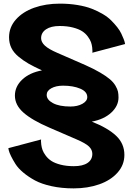

<svg xmlns="http://www.w3.org/2000/svg" viewBox="-20 -811 752 1056"><path d="M631.8 -274.9Q631.8 -228.5 592 -191.7Q552.2 -154.8 484.9 -142.1Q573.7 -106.9 618.9 -64Q664.1 -21 664.1 41Q664.1 96.2 626.5 138.4Q588.9 180.7 525.6 202.9Q462.4 225.1 384.8 225.1Q318.8 225.1 263.4 212.9Q208 200.7 172.1 181.2Q136.2 161.6 108.2 138.2Q80.1 114.7 65.2 91.1Q50.3 67.4 40.8 47.9Q31.2 28.3 28.3 16.1L25.9 3.9L206.1 -43.9Q205.6 -41 205.3 -35.6Q205.1 -30.3 207 -15.1Q209 0 213.9 13.9Q218.8 27.8 231.4 44.9Q244.1 62 262.7 74.2Q281.2 86.4 313.2 94.7Q345.2 103 386.2 103Q435.1 103 461.4 85.2Q487.8 67.4 487.8 35.2Q487.8 12.7 469.5 -5.1Q451.2 -22.9 399.9 -44.9L252 -108.9Q157.2 -149.4 109.6 -191.2Q62 -232.9 62 -285.2Q62 -335.4 102.5 -373.5Q143.1 -411.6 210.9 -423.8Q165.5 -444.8 137.2 -460.9Q108.9 -477.1 82 -499.3Q55.2 -521.5 42.5 -547.6Q29.8 -573.7 29.8 -606Q29.8 -661.1 67.4 -703.6Q105 -746.1 168.2 -768.6Q231.4 -791 309.1 -791Q360.8 -791 406.2 -783.4Q451.7 -775.9 484.9 -762.9Q518.1 -750 545.9 -733.4Q573.7 -716.8 592 -698.2Q610.4 -679.7 624.8 -661.4Q639.2 -643.1 647 -626.5Q654.8 -609.9 659.9 -596.9Q665 -584 666.5 -576.2L668 -568.8L487.8 -521Q488.3 -523.9 488.5 -529.3Q488.8 -534.7 487.1 -549.8Q485.4 -564.9 480.5 -578.9Q475.6 -592.8 463.1 -609.9Q450.7 -627 431.9 -639.2Q413.1 -651.4 381.1 -659.7Q349.1 -668 308.1 -668Q260.3 -668 233.2 -649.7Q206.1 -631.3 206.1 -601.1Q206.1 -579.6 226.6 -560.3Q247.1 -541 295.9 -520L449.2 -453.1Q497.6 -431.6 531.7 -411.4Q565.9 -391.1 585.2 -374.5Q604.5 -357.9 615.2 -339.4Q626 -320.8 628.9 -306.9Q631.8 -293 631.8 -274.9ZM327.1 -339.8Q288.1 -339.8 262.5 -325.7Q236.8 -311.5 236.8 -289.1Q236.8 -262.2 271.5 -243.7Q306.2 -225.1 367.2 -225.1Q406.2 -225.1 433.1 -240Q460 -254.9 460 -276.9Q460 -307.1 421.1 -323.5Q382.3 -339.8 327.1 -339.8Z"/></svg>

Font: Sporting Grotesque
Style: Bold
Weight: 700
Designer: Lucas LE BIHAN
Foundry: Lucas LE BIHAN
Version: Version 2.002;PS 2.2;hotconv 1.0.88;makeotf.lib2.5.647800